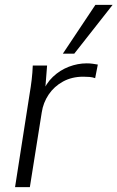

<svg xmlns="http://www.w3.org/2000/svg" viewBox="-20 -771 484 791"><path d="M42 0 102 -384Q107 -413 110.5 -442.5Q114 -472 115 -501H174L165 -386L153 -385Q169 -427 198 -454.5Q227 -482 263.5 -496Q300 -510 337 -510Q350 -510 361 -508.5Q372 -507 383 -505L372 -449Q361 -453 349 -454Q337 -455 323 -455Q276 -455 239.5 -435Q203 -415 180.5 -381.5Q158 -348 152 -308L103 0ZM239 -550 373 -751H444L286 -550Z"/></svg>

Font: Mulish ExtraLight Light
Style: Italic
Weight: 300
Italic angle: -9°
Version: Version 3.603